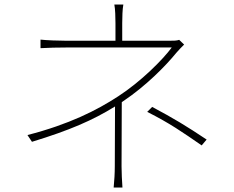

<svg xmlns="http://www.w3.org/2000/svg" viewBox="-20 -805 1040 853"><path d="M876 -159 898 -185C808 -245 752 -279 656 -330L634 -308C735 -257 789 -219 876 -159ZM798 -607 776 -628C766 -624 749 -624 733 -624H523V-702C523 -726 524 -765 528 -785H488C492 -765 493 -726 493 -702V-624H274C241 -624 186 -626 160 -629V-591C189 -593 241 -594 274 -594C322 -594 703 -594 743 -594C704 -541 607 -443 505 -377C410 -315 288 -253 102 -205L122 -175C289 -226 393 -271 491 -332L490 -66C490 -35 488 -3 485 28H524C522 -3 520 -35 520 -66L521 -351L528 -356C627 -422 716 -512 763 -570C774 -583 787 -596 798 -607Z"/></svg>

Font: Noto Sans JP Thin
Style: Regular
Weight: 100
Designer: Ryoko NISHIZUKA 西塚涼子 (kana, bopomofo & ideographs); Paul D. Hunt (Latin, Greek & Cyrillic); Sandoll Communications 산돌커뮤니
Foundry: Adobe
Version: Version 2.004;hotconv 1.0.118;makeotfexe 2.5.65603